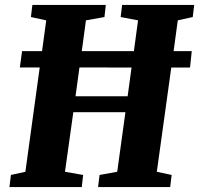

<svg xmlns="http://www.w3.org/2000/svg" viewBox="-20 -763 812 783"><path d="M18.5 0 24.5 -49.5 83.5 -62.5 142 -488H61L70 -554.5H151.5L168.5 -680L106 -693.5L112 -743H411.5L406 -693.5L330.5 -680L313.5 -554.5H526L543 -680L472 -693.5L478 -743H772L766 -693.5L705 -680L688 -554.5H762L755 -487.5H678.5L619.5 -62.5L680 -49.5L674 0H380L386 -49.5L458 -62.5L491.5 -305.5H279L245 -62.5L319 -49.5L313.5 0ZM288 -370.5H500.5L516.5 -487.5L304 -488Z"/></svg>

Font: Merriweather 24pt SemiCondensed Black
Style: Italic
Weight: 900
Width: 4
Italic angle: -7.8°
Designer: Eben Sorkin
Foundry: Eben Sorkin
Version: Version 2.101